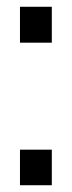

<svg xmlns="http://www.w3.org/2000/svg" viewBox="-20 -547 212 567"><path d="M39 -421V-527H133V-421ZM39 0V-105H133V0Z"/></svg>

Font: Mona Sans Condensed Medium
Style: Regular
Weight: 500
Width: 3
Designer: Deni Anggara
Foundry: GitHub
Version: Version 1.001; ttfautohint (v1.8.4.7-5d5b);gftools[0.9.31]